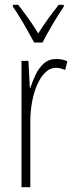

<svg xmlns="http://www.w3.org/2000/svg" viewBox="-20 -784 311 804"><path d="M216 -537Q226 -537 238.5 -535Q251 -533 262 -527L253 -491Q246 -494 236 -497Q226 -500 215 -500Q189 -500 169 -480Q149 -460 135 -427.5Q121 -395 114 -355.5Q107 -316 107 -278V0H70V-529H99L105 -416H107Q116 -444 129.5 -472Q143 -500 164 -518.5Q185 -537 216 -537ZM123 -606Q110 -630 94 -658.5Q78 -687 62 -713Q46 -739 34 -756V-764H56Q75 -740 98 -708Q121 -676 140 -644Q161 -677 180.5 -704Q200 -731 226 -764H247V-756Q225 -724 200.5 -682.5Q176 -641 158 -606Z"/></svg>

Font: Noto Sans Khmer UI ExtraCondensed ExtraLight
Style: Regular
Weight: 200
Width: 2
Designer: Danh Hong and the Monotype Design Team
Foundry: Monotype Imaging Inc.
Version: Version 2.002; ttfautohint (v1.8.4.7-5d5b)